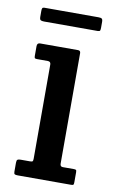

<svg xmlns="http://www.w3.org/2000/svg" viewBox="-78 -703 441 746"><g transform="rotate(10 142.0 -330.0)"><path d="M84.5 -458H42Q35 -458 33.2 -460.2Q31.5 -462.5 31.5 -469.5V-507Q31.5 -520 43.5 -520H193Q203 -520 203 -509.5V-74Q203 -62 213.5 -62H256Q263 -62 265.5 -60.5Q268 -59 268 -51.5V-12.5Q268 -5 266.5 -2.5Q265 0 257.5 0H46.5Q38 0 34.8 -2Q31.5 -4 31.5 -12V-47Q31.5 -57 35 -59.5Q38.5 -62 47.5 -62H84.5Q93 -62 94.8 -64.8Q96.5 -67.5 96.5 -75.5V-446Q96.5 -458 84.5 -458ZM26 -622.5V-646Q26 -653 27.8 -656.2Q29.5 -659.5 36 -659.5H249Q258.5 -659.5 262.2 -656.8Q266 -654 266 -644V-621.5Q266 -613.5 264.5 -610Q263 -606.5 255 -606.5H43.5Q34 -606.5 30 -609.2Q26 -612 26 -622.5Z"/></g></svg>

Font: Besley* Narrow Medium
Style: Regular
Weight: 500
Width: 4
Designer: Owen Earl
Foundry: indestructible type*
Version: Version 3.000; ttfautohint (v1.8.3)